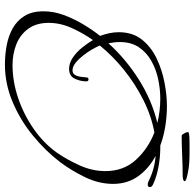

<svg xmlns="http://www.w3.org/2000/svg" viewBox="-25 -713 791 781"><g transform="rotate(90 370.5 -322.5)"><path d="M243 53Q204 53 165.5 46Q127 39 95.5 21.5Q64 4 45 -26.5Q26 -57 26 -104Q26 -145 41 -186Q56 -227 79 -265.5Q102 -304 126 -334Q119 -353 115 -372Q111 -391 111 -410Q111 -466 140.5 -503.5Q170 -541 216.5 -563.5Q263 -586 315 -596Q367 -606 411 -606Q452 -606 493 -599.5Q534 -593 572 -579H582Q617 -579 656.5 -572Q696 -565 727 -551Q732 -549 736.5 -545.5Q741 -542 741 -536Q741 -528 731 -528Q728 -528 725.5 -528.5Q723 -529 720 -530Q669 -556 614 -560Q665 -533 696.5 -489.5Q728 -446 728 -387Q728 -329 700.5 -272.5Q673 -216 639 -171Q594 -112 531 -60.5Q468 -9 394 22Q320 53 243 53ZM156 -368Q220 -439 304 -492Q388 -545 480 -567Q432 -579 381 -579Q343 -579 302.5 -570.5Q262 -562 227.5 -542.5Q193 -523 172 -491.5Q151 -460 151 -414Q151 -403 152.5 -391Q154 -379 156 -368ZM245 22Q311 22 378 -0.5Q445 -23 503.5 -63.5Q562 -104 600 -157Q630 -200 653 -251.5Q676 -303 676 -356Q676 -430 630 -480Q584 -530 519 -555Q452 -543 386.5 -510Q321 -477 264.5 -431.5Q208 -386 165 -333Q170 -321 180.5 -302.5Q191 -284 205.5 -265.5Q220 -247 235.5 -234.5Q251 -222 266 -222Q279 -222 285 -232.5Q291 -243 292.5 -256.5Q294 -270 295 -279Q295 -287 303 -287Q311 -287 311 -278Q311 -254 300 -231Q289 -208 260 -208Q236 -208 213 -224Q190 -240 172 -263Q154 -286 143 -305Q116 -267 94.5 -220Q73 -173 73 -125Q73 -75 97 -42Q121 -9 160 6.5Q199 22 245 22ZM532 -666Q528 -666 522.5 -676.5Q517 -687 517 -691L518 -694Q526 -697 539.5 -697.5Q553 -698 567 -698H599Q645 -698 670 -693.5Q695 -689 701 -687Q717 -683 717 -678Q717 -674 710 -672Q703 -670 692 -670Q655 -670 612.5 -668Q570 -666 532 -666Z"/></g></svg>

Font: Bonheur Royale
Style: Regular
Weight: 400
Designer: Robert E. Leuschke
Foundry: Robert E. Leuschke
Version: Version 1.010; ttfautohint (v1.8.3)